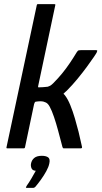

<svg xmlns="http://www.w3.org/2000/svg" viewBox="-20 -713 488 923"><path d="M11 -4 157 -689Q158 -693 161 -693H242Q247 -693 246 -689L164 -302Q163 -300 163 -296.5Q163 -293 165 -293Q176 -293 187.5 -294Q199 -295 209 -296Q218 -299 223 -302Q228 -305 237 -314Q260 -337 279.5 -361Q299 -385 316.5 -411Q334 -437 349 -462Q354 -470 358 -471Q362 -472 370 -472H441Q448 -472 447.5 -468.5Q447 -465 445 -461Q444 -458 431.5 -439.5Q419 -421 398.5 -393Q378 -365 353 -334.5Q328 -304 301 -277Q296 -273 292.5 -269.5Q289 -266 285 -262Q286 -261 288.5 -259Q291 -257 292 -255Q306 -237 318 -207.5Q330 -178 340 -144Q350 -110 357.5 -80Q365 -50 369 -30Q373 -10 374 -8Q376 0 369 0Q366 0 354.5 0Q343 0 329 0Q315 0 303 0Q291 0 288 0Q284 0 283 -0.5Q282 -1 280 -7Q280 -7 274 -30Q268 -53 259 -86.5Q250 -120 239.5 -151Q229 -182 219 -200Q215 -208 208.5 -214.5Q202 -221 189 -224.5Q176 -228 151 -224Q147 -223 144 -213L100 -4Q99 0 95 0H14Q10 0 11 -4ZM217 73Q214 89 202.5 110Q191 131 176.5 151Q162 171 150 185Q145 190 141 190Q134 190 124.5 190Q115 190 107 190Q104 189 104.5 187.5Q105 186 109 179Q118 167 131 145Q144 123 152 108Q136 107 131.5 96Q127 85 129 74Q132 57 144.5 46.5Q157 36 181 36Q201 36 211.5 43.5Q222 51 217 73Z"/></svg>

Font: Glory Medium
Style: Italic
Weight: 500
Italic angle: -12°
Version: Version 1.011